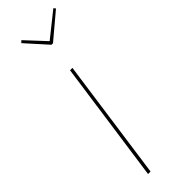

<svg xmlns="http://www.w3.org/2000/svg" viewBox="-251 -758 774 774"><g transform="rotate(-45 135.5 -371.5)"><path d="M264.2 -742.7 271 -734.4 163.1 -643.6H154.8L73.2 -734.4L82 -742.7L159.7 -659.2ZM148.4 -518.1 75.7 0H61.5L134.8 -518.1Z"/></g></svg>

Font: Fira Sans Compressed Hair
Style: Italic
Weight: 100
Width: 3
Italic angle: -8°
Designer: Carrois Corporate & Edenspiekermann AG
Foundry: Carrois Corporate GbR & Edenspiekermann AG
Version: Version 4.203;PS 004.203;hotconv 1.0.88;makeotf.lib2.5.64775